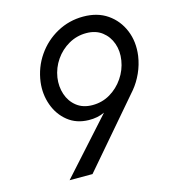

<svg xmlns="http://www.w3.org/2000/svg" viewBox="-107 -796 783 882"><g transform="rotate(-15 285.0 -355.0)"><path d="M224 0H115L348 -259Q314 -243 272 -244Q214 -245 173.5 -277.5Q133 -310 114.5 -361.5Q96 -413 103 -470Q112 -538 149.5 -592.5Q187 -647 244.5 -678.5Q302 -710 369 -710Q437 -710 484 -677.5Q531 -645 553.5 -590.5Q576 -536 567 -470Q561 -429 544 -391.5Q527 -354 503 -325ZM487 -470Q494 -513 481 -550Q468 -587 438 -610Q408 -633 363 -633Q318 -633 279.5 -611Q241 -589 215.5 -552Q190 -515 183 -470Q177 -428 189.5 -390.5Q202 -353 232 -329.5Q262 -306 307 -306Q353 -306 391 -328.5Q429 -351 454.5 -388.5Q480 -426 487 -470Z"/></g></svg>

Font: Von Book
Style: Italic
Weight: 400
Version: Version 4.000; ttfautohint (v1.8.4.7-5d5b)